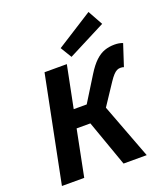

<svg xmlns="http://www.w3.org/2000/svg" viewBox="-159 -1001 961 1109"><g transform="rotate(-20 321.5 -446.0)"><path d="M28.5 0 158.8 -651.8H295.9L244.2 -393.7H324.1L418.6 -546Q447.7 -593.1 475 -618.4Q502.3 -643.8 530.7 -653.8Q559.1 -663.8 592.6 -663.8Q621.9 -663.8 643 -654.8L599.7 -522.3Q596.1 -524.3 591 -525.1Q585.8 -525.9 578.4 -525.9Q566.7 -525.9 556.5 -520.7Q546.3 -515.4 534.6 -502.9Q522.9 -490.4 507.2 -466.8L421.9 -338.1L549.7 0H407.3L306.6 -283.6H222L165.6 0ZM335.7 -682 294 -750.7 516.4 -892.1 567.2 -800.6Z"/></g></svg>

Font: Source Sans Variable
Style: Italic
Weight: 200
Italic angle: -11°
Designer: Paul D. Hunt
Foundry: Adobe Systems Incorporated
Version: Version 3.006;hotconv 1.0.111;makeotfexe 2.5.65597